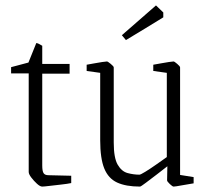

<svg xmlns="http://www.w3.org/2000/svg" viewBox="-20 -679 766 709"><path d="M136 10Q128 10 116.5 -0.5Q105 -11 95.5 -23.5Q86 -36 86 -44V-408H21V-431L85 -448L114 -520Q120 -520 136 -510V-443H237V-407H136V-68Q136 -47 141 -39.5Q146 -32 159 -32L243 -30V-3Q229 0 206 2.5Q183 5 162.5 7.5Q142 10 136 10Z M497 10Q445 10 412.5 -5Q380 -20 365 -57Q350 -94 350 -161V-410L300 -417V-440Q312 -442 328 -445Q344 -448 357.5 -450Q371 -452 375 -452Q378 -452 389 -443Q400 -434 400 -430V-153Q400 -96 414.5 -71Q429 -46 451 -40Q473 -34 495 -34Q499 -34 517 -45Q535 -56 557 -71.5Q579 -87 596 -99V-410L546 -417V-440Q558 -442 574 -445Q590 -448 603.5 -450Q617 -452 621 -452Q624 -452 634.5 -443Q645 -434 645 -430V-33L695 -25V-2Q675 1 651 5.5Q627 10 621 10Q617 10 607 0.5Q597 -9 597 -13L598 -65Q583 -53 560 -35.5Q537 -18 518.5 -4Q500 10 497 10ZM445 -531 430 -549 556 -659 583 -633V-615Q554 -597 517 -574.5Q480 -552 445 -531Z"/></svg>

Font: Grenze Gotisch ExtraLight
Style: Regular
Weight: 200
Designer: Renata Polastri
Foundry: Omnibus-Type
Version: Version 1.001